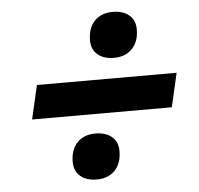

<svg xmlns="http://www.w3.org/2000/svg" viewBox="-46 -672 716 690"><g transform="rotate(-5 311.5 -326.5)"><path d="M376 -459Q339 -459 317 -477.5Q295 -496 295 -529Q295 -573 319 -598.5Q343 -624 385 -624Q422 -624 444 -605.5Q466 -587 466 -554Q466 -510 441.5 -484.5Q417 -459 376 -459ZM595 -386 567 -264H63L91 -386ZM276 -29Q239 -29 217 -47.5Q195 -66 195 -99Q195 -143 219 -168.5Q243 -194 285 -194Q322 -194 344 -175.5Q366 -157 366 -124Q366 -80 342 -54.5Q318 -29 276 -29Z"/></g></svg>

Font: Elaine Sans
Style: Bold Italic
Weight: 700
Italic angle: -13°
Designer: Wei Huang
Foundry: Wei Huang
Version: Version 2.001;December 24, 2019;FontCreator 12.0.0.2547 64-b